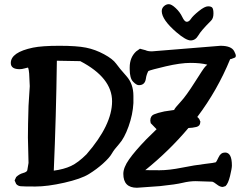

<svg xmlns="http://www.w3.org/2000/svg" viewBox="-20 -885 1156 910"><path d="M979.5 -786.1Q933.6 -740.7 919.9 -717Q906.2 -693.4 883.8 -693.4Q861.3 -693.4 816.4 -731.9Q747.1 -791.5 746.6 -832Q746.6 -846.2 757.1 -855.7Q767.6 -865.2 780.3 -865.2Q793 -865.2 813 -846.4Q833 -827.6 843.8 -804.7Q854.5 -781.7 865.2 -781.7Q876 -781.7 885 -795.7Q894 -809.6 922.1 -832.3Q950.2 -855 966.1 -855Q981.9 -855 986.8 -847.7Q991.7 -840.3 991.7 -820.8Q991.7 -797.4 979.5 -786.1ZM683.1 -548.3Q673.8 -530.8 671.4 -512.2Q667 -481.4 638.7 -481.4Q638.2 -481.4 637.7 -481.4Q626.5 -481.4 610.6 -498Q594.7 -514.6 594.7 -557.6V-565.4Q594.7 -612.3 625 -641.1L643.6 -654.3Q645 -653.8 646 -653.3L669.9 -647Q680.2 -641.6 700.2 -641.6L1024.9 -668H1025.4Q1076.2 -668 1089.8 -642.6Q1097.7 -627.9 1097.7 -620.1Q1097.7 -614.3 1092.8 -611.8L1076.2 -605.5L1070.8 -604.5Q1010.7 -457.5 915 -330.6Q925.8 -322.3 928.2 -311H929.7L929.2 -305.2Q928.7 -287.6 910.4 -283.2Q892.1 -278.8 873 -278.3Q782.7 -170.9 668.5 -78.6Q691.9 -78.1 736.6 -78.1Q781.2 -78.1 842.3 -90.3Q903.3 -102.5 949.7 -107.9Q996.1 -113.3 1002.4 -115.7Q1006.3 -118.7 1016.4 -140.4Q1026.4 -162.1 1046.9 -162.1Q1079.1 -162.1 1079.1 -100.6Q1079.1 -86.9 1070.3 -50.8Q1061.5 -14.6 1048.8 -2.9L1036.1 1H1035.2Q1022.5 1 1008.1 -10.5Q993.7 -22 985.8 -23.9L907.2 -26.4Q877.9 -26.4 845.7 -18.6Q813.5 -10.7 738.3 -2.9L628.9 4.9Q564.5 4.9 564.5 -61Q564.5 -90.8 591.8 -129.6Q619.1 -168.5 673.8 -225.1L722.2 -272.5L694.3 -301.3L692.4 -313V-313.5Q692.4 -335.4 709.5 -342.8Q726.6 -350.1 758.8 -356.9L805.2 -363.8Q808.6 -373 835.2 -401.4Q861.8 -429.7 903.1 -495.1Q944.3 -560.5 952.1 -568.4L962.4 -578.6Q930.7 -586.9 883.1 -586.9Q835.4 -586.9 765.6 -570.6Q695.8 -554.2 683.1 -548.3ZM360.4 -595.2 249.5 -597.2Q246.1 -334.5 234.9 -76.2Q282.7 -82.5 316.7 -98.4Q350.6 -114.3 390.1 -153.8Q511.2 -293 511.2 -404.8Q511.2 -516.6 360.4 -595.2ZM612.3 -430.7V-396.5Q609.4 -341.8 589.4 -285.9Q569.3 -230 544.9 -202.9Q520.5 -175.8 509.8 -156.7Q499 -137.7 468.8 -110.4Q438.5 -83 401.4 -60.1Q364.3 -37.1 284.7 -19Q205.1 -1 147.5 -1Q89.8 -1 77.1 -2.4Q64.5 -3.9 56.6 -13.2L49.3 -29.8L56.6 -45.9Q71.3 -60.1 89.4 -64.9Q107.4 -69.8 109.4 -78.1L115.2 -112.8L112.3 -233.9Q112.3 -288.6 115.2 -383.8L121.1 -476.6L118.2 -536.6Q118.7 -536.6 116.5 -550.8Q114.3 -564.9 111.8 -564.7Q109.4 -564.5 96.7 -560.8Q84 -557.1 73.2 -557.1Q31.2 -557.1 31.2 -586.4Q31.2 -637.2 136.2 -659.2Q179.2 -668 261.5 -668Q343.8 -668 387.7 -659.2Q431.6 -650.4 473.1 -627.9Q514.6 -605.5 530.3 -583.5Q545.9 -561.5 579.1 -524.4Q612.3 -487.3 612.3 -430.7Z"/></svg>

Font: Drukaatie burti
Style: Demi
Weight: 600
Version: Version 0.14